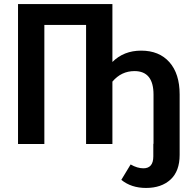

<svg xmlns="http://www.w3.org/2000/svg" viewBox="-20 -711 933 948"><path d="M677 -461Q766 -461 816.5 -404Q867 -347 867 -245V54Q867 134 822 175.5Q777 217 701 217Q628 217 579 177L625 101Q658 120 688 120Q737 120 737 61V-1H738V-244Q738 -360 644 -360Q579 -360 535 -308V0H405V-588H199V0H69V-691H535V-405Q591 -461 677 -461Z"/></svg>

Font: Fira Sans Condensed Medium
Style: Regular
Weight: 500
Width: 3
Designer: Carrois Corporate & Edenspiekermann AG
Foundry: Carrois Corporate GbR & Edenspiekermann AG
Version: Version 4.203;PS 004.203;hotconv 1.0.88;makeotf.lib2.5.64775